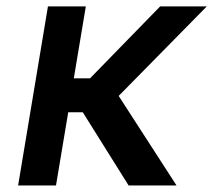

<svg xmlns="http://www.w3.org/2000/svg" viewBox="-20 -565 684 585"><path d="M241.5 -545.5 204.9 -326.3H254.3L468 -545.5H610.1L341.6 -272.7L517.8 0H371.8L232.2 -223H187.9L150.6 0H35.2L126.1 -545.5Z"/></svg>

Font: Karasuma Gothic
Style: Medium Italic
Weight: 500
Italic angle: 9.39998°
Designer: Rasmus Andersson / Ryoko Nishizuka
Foundry: Genbu
Version: Version 1.00